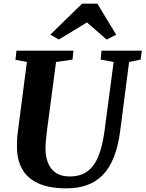

<svg xmlns="http://www.w3.org/2000/svg" viewBox="-20 -1020 796 1050"><path d="M686 -681 637.5 -306Q626.5 -220.5 602.5 -160.2Q578.5 -100 541.5 -62.5Q504.5 -25 455.2 -7.5Q406 10 344.5 10Q245.5 10 186.2 -18.8Q127 -47.5 100.2 -97.2Q73.5 -147 73 -209.5Q73 -228.5 73.2 -248.8Q73.5 -269 76.5 -290.5L127 -681L64.5 -693L70 -743H381.5L376.5 -694L286.5 -681L236.5 -303Q233 -274.5 230.8 -249Q228.5 -223.5 229 -205.5Q229 -162.5 243 -128.2Q257 -94 286 -74.5Q315 -55 361 -55Q420 -55 458.2 -83.2Q496.5 -111.5 518.8 -167.5Q541 -223.5 552 -307L601.5 -681L530.5 -694L535 -743H755.5L749 -694ZM255 -830.5 429 -1000H512.5L615.5 -830L563 -803.5Q536 -827 509.2 -850.8Q482.5 -874.5 455.5 -897.5Q417.5 -874 378.8 -850.5Q340 -827 301.5 -804Z"/></svg>

Font: Merriweather 24pt ExtraBold
Style: Italic
Weight: 800
Italic angle: -7.8°
Version: Version 2.101